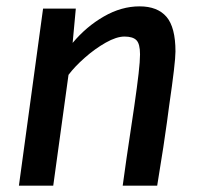

<svg xmlns="http://www.w3.org/2000/svg" viewBox="-20 -584 633 604"><path d="M39.5 0 115.5 -557H218.5L208.5 -449Q251.5 -500.5 306.8 -532.2Q362 -564 419 -564Q475.5 -564 503.8 -531Q532 -498 532 -422Q532 -404.5 527 -361.8Q522 -319 512 -250.5Q509.5 -230 505.2 -199.5Q501 -169 493.8 -121Q486.5 -73 474.5 0H366Q369 -22.5 378 -85.8Q387 -149 402.5 -250.5Q411.5 -313 416 -352.5Q420.5 -392 420.5 -413Q420.5 -446 409.2 -457.5Q398 -469 371.5 -469Q346.5 -469 312.5 -449.8Q278.5 -430.5 246.8 -402.5Q215 -374.5 195.5 -348.5L147.5 0Z"/></svg>

Font: Merriweather Sans Italic
Style: Regular
Weight: 400
Italic angle: -7.5°
Designer: Eben Sorkin
Foundry: Eben Sorkin
Version: Version 1.008; ttfautohint (v1.7.19-72a1) -l 8 -r 50 -G 200 